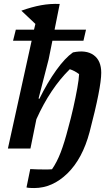

<svg xmlns="http://www.w3.org/2000/svg" viewBox="-20 -751 567 971"><path d="M20 0 140 -545H46L60 -601H152L159 -630L88 -697Q141 -716 187.5 -724.5Q234 -733 282 -731L256 -601H415L402 -545H245L226 -451L175 -253L179 -251Q220 -334 264.5 -396Q309 -458 349 -486Q415 -500 453.5 -472.5Q492 -445 492 -383Q492 -308 433 -83Q397 52 321 126Q245 200 153 200Q145 200 133 199.5Q121 199 114 197L133 104Q150 105 167 105.5Q184 106 201 106Q212 106 222.5 106Q233 106 243 105Q268 69 287 19.5Q306 -30 325 -104Q339 -154 351 -207.5Q363 -261 371 -306Q379 -351 380 -376Q358 -393 333 -401Q284 -353 241.5 -289.5Q199 -226 164 -148L134 0Z"/></svg>

Font: Piazzolla SemiBold
Style: Italic
Weight: 600
Italic angle: -11.3°
Designer: Juan Pablo del Peral
Foundry: Huerta Tipografica
Version: Version 1.330